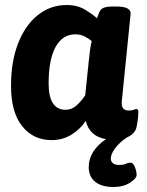

<svg xmlns="http://www.w3.org/2000/svg" viewBox="-20 -550 585 766"><path d="M186 9Q113 9 68.5 -46.5Q24 -102 24 -208Q24 -304 52 -376.5Q80 -449 130.5 -489.5Q181 -530 246 -530Q289 -530 320 -511Q351 -492 367 -477Q373 -495 378 -505Q383 -515 395 -519.5Q407 -524 432 -524H444Q504 -524 501 -494L466 -147Q464 -126 471.5 -117.5Q479 -109 495 -109Q506 -109 513.5 -112Q521 -115 524 -115Q532 -115 532 -103Q532 -99 531 -84.5Q530 -70 525 -44Q522 -29 511.5 -18.5Q501 -8 487 -2Q459 16 440.5 40Q422 64 422 83Q422 93 430 100.5Q438 108 454 108Q475 108 482.5 103.5Q490 99 501 99Q511 99 518 116Q525 133 525 148Q525 162 498.5 179Q472 196 432 196Q386 196 360 175.5Q334 155 334 116Q334 84 352 55.5Q370 27 403 5Q371 0 350.5 -18Q330 -36 322 -68Q301 -35 265.5 -13Q230 9 186 9ZM242 -112Q266 -112 285.5 -129.5Q305 -147 320 -170L334 -305Q337 -336 339.5 -353Q342 -370 346 -386Q333 -397 317 -405Q301 -413 280 -413Q230 -413 202 -363Q174 -313 174 -217Q174 -112 242 -112Z"/></svg>

Font: Asap
Style: Bold Italic
Weight: 700
Italic angle: -6°
Designer: Pablo Cosgaya
Foundry: Omnibus-Type
Version: Version 3.001; ttfautohint (v1.8.3)